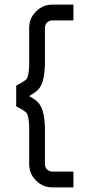

<svg xmlns="http://www.w3.org/2000/svg" viewBox="-20 -685 367 829"><path d="M174 -565V-422Q175 -391 169 -353.5Q163 -316 142 -295Q132 -286 106 -270Q130 -257 142 -245Q163 -224 169 -186.5Q175 -149 174 -118V24Q174 38 183.5 47Q193 56 206 56H297V124H206Q165 124 135.5 94.5Q106 65 106 24V-121Q107 -145 103.5 -168.5Q100 -192 94 -198Q86 -207 50 -226V-315Q86 -334 94 -343Q100 -349 103.5 -372.5Q107 -396 106 -420V-565Q106 -606 135.5 -635.5Q165 -665 206 -665H297V-597H206Q193 -597 183.5 -588Q174 -579 174 -565Z"/></svg>

Font: Sulphur Point
Style: Regular
Weight: 400
Designer: Noponies / Dale Sattler
Foundry: Noponies
Version: Version 1.000; ttfautohint (v1.8)